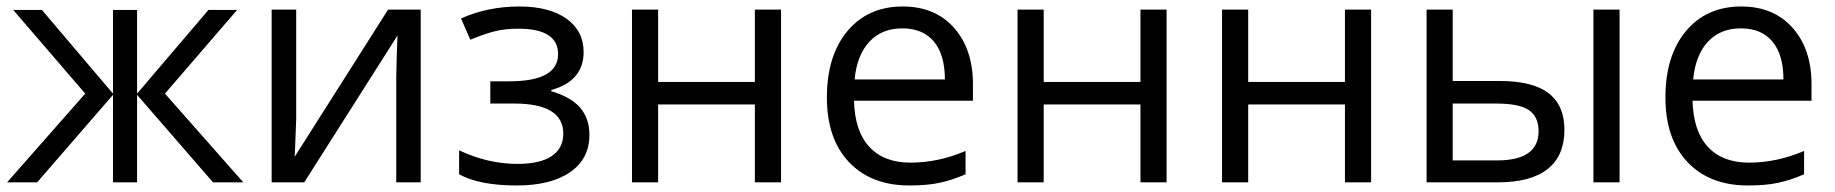

<svg xmlns="http://www.w3.org/2000/svg" viewBox="-20 -565 5686 595"><path d="M330.1 -534.2H404.8V-274.9L626 -534.2H714.8L491.2 -274.9L733.9 0H640.1L404.8 -271V0H330.1V-271L95.2 0H2L244.1 -274.9L21 -534.2H109.9L330.1 -274.9Z M897.9 -535.2V-195.8L894.5 -106.9L893.1 -79.1L1182.6 -535.2H1283.7V0H1208V-327.1L1209.5 -391.6L1211.9 -455.1L922.9 0H821.8V-535.2Z M1557.6 -313Q1709.5 -313 1709.5 -397Q1709.5 -476.1 1586.4 -476.1Q1548.8 -476.1 1518.1 -469.2Q1487.3 -462.4 1437.5 -441.9L1408.7 -507.8Q1491.7 -544.9 1589.8 -544.9Q1682.1 -544.9 1735.4 -507.1Q1788.6 -469.2 1788.6 -403.8Q1788.6 -314 1688.5 -286.1V-282.2Q1750 -264.2 1778.3 -230.7Q1806.6 -197.3 1806.6 -147Q1806.6 -72.8 1746.8 -31.5Q1687 9.8 1581.5 9.8Q1465.8 9.8 1402.8 -24.9V-99.1Q1492.2 -57.1 1583.5 -57.1Q1653.8 -57.1 1689.7 -81.3Q1725.6 -105.5 1725.6 -150.9Q1725.6 -244.1 1573.7 -244.1H1499.5V-313Z M2019.5 -535.2V-311H2319.3V-535.2H2400.4V0H2319.3V-241.2H2019.5V0H1938.5V-535.2Z M2798.3 9.8Q2679.7 9.8 2611.1 -62.5Q2542.5 -134.8 2542.5 -263.2Q2542.5 -392.6 2606.2 -468.8Q2669.9 -544.9 2777.3 -544.9Q2877.9 -544.9 2936.5 -478.8Q2995.1 -412.6 2995.1 -304.2V-252.9H2626.5Q2628.9 -158.7 2674.1 -109.9Q2719.2 -61 2801.3 -61Q2887.7 -61 2972.2 -97.2V-24.9Q2929.2 -6.3 2890.9 1.7Q2852.5 9.8 2798.3 9.8ZM2776.4 -477.1Q2711.9 -477.1 2673.6 -435.1Q2635.3 -393.1 2628.4 -318.8H2908.2Q2908.2 -395.5 2874 -436.3Q2839.8 -477.1 2776.4 -477.1Z M3214.4 -535.2V-311H3514.2V-535.2H3595.2V0H3514.2V-241.2H3214.4V0H3133.3V-535.2Z M3848.1 -535.2V-311H4147.9V-535.2H4229V0H4147.9V-241.2H3848.1V0H3767.1V-535.2Z M4481.9 -314H4627.9Q4730 -314 4779.1 -276.1Q4828.1 -238.3 4828.1 -163.1Q4828.1 -82.5 4776.1 -41.3Q4724.1 0 4623 0H4400.9V-535.2H4481.9ZM4999 0H4918V-535.2H4999ZM4481.9 -244.1V-67.9H4619.1Q4748 -67.9 4748 -158.2Q4748 -203.1 4718.3 -223.6Q4688.5 -244.1 4616.7 -244.1Z M5397 9.8Q5278.3 9.8 5209.7 -62.5Q5141.1 -134.8 5141.1 -263.2Q5141.1 -392.6 5204.8 -468.8Q5268.6 -544.9 5376 -544.9Q5476.6 -544.9 5535.2 -478.8Q5593.8 -412.6 5593.8 -304.2V-252.9H5225.1Q5227.5 -158.7 5272.7 -109.9Q5317.9 -61 5399.9 -61Q5486.3 -61 5570.8 -97.2V-24.9Q5527.8 -6.3 5489.5 1.7Q5451.2 9.8 5397 9.8ZM5375 -477.1Q5310.5 -477.1 5272.2 -435.1Q5233.9 -393.1 5227.1 -318.8H5506.8Q5506.8 -395.5 5472.7 -436.3Q5438.5 -477.1 5375 -477.1Z"/></svg>

Font: Zoram GWebM
Style: Regular
Weight: 400
Foundry: Ascender Corporation
Version: Version 1.000